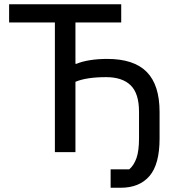

<svg xmlns="http://www.w3.org/2000/svg" viewBox="-20 -718 830 906"><path d="M502 81H590Q612 62 624 28Q636 -6 636 -65V-191Q636 -277 596.5 -315.5Q557 -354 481 -354Q388 -354 336 -332V0H239V-612H23V-698H552V-612H336V-417H341Q367 -428 404.5 -434Q442 -440 486 -440Q612 -440 672.5 -378.5Q733 -317 733 -190V-64Q733 57 685.5 112.5Q638 168 549 168H502Z"/></svg>

Font: IBM Plex Sans Text
Style: Regular
Weight: 450
Designer: Mike Abbink, Paul van der Laan, Pieter van Rosmalen
Foundry: Bold Monday
Version: Version 3.005